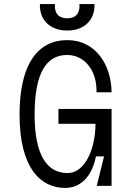

<svg xmlns="http://www.w3.org/2000/svg" viewBox="-20 -913 640 943"><path d="M312 -63C211 -63 150 -151 150 -350C150 -559 210 -643 310 -643C393 -643 457 -569 454 -460H528C527 -590 453 -716 310 -716C171 -716 76 -606 76 -350C76 -85 181 10 300 10C385 10 435 -59 451 -145H491L455 0H528V-378H267V-305H449C449 -183 398 -63 312 -63ZM250 -893H176C173 -820 221 -763 310 -763C399 -763 447 -820 444 -893H370C374 -842 346 -823 310 -823C274 -823 246 -842 250 -893Z"/></svg>

Font: Fliege Mono Light
Style: Regular
Weight: 300
Version: Version 0.020;Glyphs 3.3 (3306)